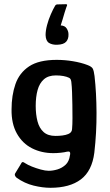

<svg xmlns="http://www.w3.org/2000/svg" viewBox="-20 -763 522 914"><path d="M35 -242Q35 -309 53.5 -362.5Q72 -416 118.5 -447Q165 -478 250 -478Q289 -478 327.5 -471.5Q366 -465 395 -454Q417 -446 422 -435.5Q427 -425 430 -401Q439 -322 439.5 -226.5Q440 -131 429 -36Q418 51 365 91Q312 131 220 131Q183 131 140 120.5Q97 110 59 83Q54 79 51.5 73Q49 67 53 61Q57 55 65.5 40.5Q74 26 78 20Q83 9 87.5 8.5Q92 8 100 14Q112 22 132 30Q152 38 174 44Q196 50 212 50Q232 50 253.5 43.5Q275 37 292 21.5Q309 6 313 -24Q313 -25 313.5 -26.5Q314 -28 314 -29Q315 -36 312 -39.5Q309 -43 299 -41Q288 -38 269.5 -36Q251 -34 234 -34Q178 -34 132.5 -57Q87 -80 60.5 -127Q34 -174 35 -242ZM150 -259Q150 -218 158.5 -185.5Q167 -153 187.5 -134.5Q208 -116 244 -116Q261 -116 277 -118Q293 -120 305 -125Q322 -132 323 -148Q325 -170 325 -201Q325 -232 324.5 -264.5Q324 -297 323 -324.5Q322 -352 320 -368Q320 -374 317.5 -382Q315 -390 308 -393Q298 -398 282 -401Q266 -404 246 -404Q210 -404 189 -385.5Q168 -367 159 -334.5Q150 -302 150 -259ZM197 -596Q197 -617 204 -643.5Q211 -670 222 -695Q233 -720 242 -735Q245 -741 252 -742Q262 -742 273 -742.5Q284 -743 294 -743Q299 -743 299.5 -740Q300 -737 296 -729Q293 -721 288 -704.5Q283 -688 278 -670.5Q273 -653 269 -642Q289 -641 297.5 -627.5Q306 -614 306 -600Q307 -578 295 -564.5Q283 -551 253 -550Q229 -549 213.5 -558.5Q198 -568 197 -596Z"/></svg>

Font: Glory SemiBold
Style: Regular
Weight: 600
Designer: Robert Leuschke
Foundry: Robert Leuschke
Version: Version 1.011